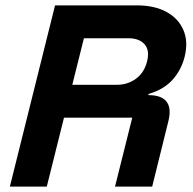

<svg xmlns="http://www.w3.org/2000/svg" viewBox="-20 -695 718 715"><path d="M16.7 0 185 -675H490Q555 -675 599.6 -650.8Q644.2 -626.7 662.9 -583.3Q681.7 -540 667.5 -483.3Q655 -434.2 622.5 -397.9Q590 -361.7 533.3 -345L532.5 -340.8Q581.7 -340.8 600.4 -316.2Q619.2 -291.7 606.7 -242.5L546.7 0H408.3L472.5 -256.7H218.3L154.2 0ZM249.2 -379.2H415Q455.8 -379.2 486.7 -402.1Q517.5 -425 527.5 -465.8Q538.3 -506.7 518.8 -529.6Q499.2 -552.5 458.3 -552.5H292.5Z"/></svg>

Font: Funnel Sans Light
Style: Bold Italic
Weight: 700
Italic angle: -14.036°
Version: Version 1.000